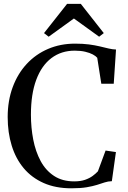

<svg xmlns="http://www.w3.org/2000/svg" viewBox="-20 -982 673 1012"><path d="M356 10.5Q273.5 10.5 210.5 -17.2Q147.5 -45 105.2 -95.2Q63 -145.5 41.8 -214.2Q20.5 -283 20.5 -365Q20.5 -451 46.8 -522.2Q73 -593.5 120.8 -645Q168.5 -696.5 233.5 -724.2Q298.5 -752 375.5 -752Q417 -752 449 -747.8Q481 -743.5 506 -737.5Q531 -731.5 552 -726.5Q573 -721.5 591.5 -721L579.5 -540.5H514L492.5 -677.5Q485 -686.5 469.2 -695Q453.5 -703.5 429.5 -709.2Q405.5 -715 374 -715Q303 -715 251 -675.8Q199 -636.5 171 -561.2Q143 -486 143 -377.5Q143 -309.5 155.2 -246.2Q167.5 -183 194.2 -133.2Q221 -83.5 264.8 -54.8Q308.5 -26 371 -26Q404.5 -26 428.2 -34.2Q452 -42.5 468.5 -54.8Q485 -67 496 -79L536.5 -188.5L591 -180.5L569.5 -27Q549.5 -26.5 531.5 -20.5Q513.5 -14.5 491.2 -7.5Q469 -0.5 436.8 5Q404.5 10.5 356 10.5ZM236.5 -788.5 212 -807.5 333.5 -961.5H406L527 -807.5L502.5 -788.5L369.5 -884.5Z"/></svg>

Font: Merriweather 96pt
Style: Regular
Weight: 400
Version: Version 2.100